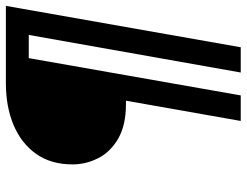

<svg xmlns="http://www.w3.org/2000/svg" viewBox="-113 -627 840 654"><g transform="rotate(-90 307.0 -300.0)"><path d="M222 100 291 -291H279Q208 -291 162.5 -317Q117 -343 95.5 -385Q74 -427 74 -473Q74 -546 109.5 -596.5Q145 -647 207.5 -673.5Q270 -700 351 -700H614L473 100H387L515 -622H436L309 100Z"/></g></svg>

Font: DM Sans 28pt Medium
Style: Italic
Weight: 500
Italic angle: -10°
Version: Version 4.004;gftools[0.9.30]